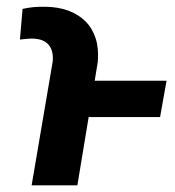

<svg xmlns="http://www.w3.org/2000/svg" viewBox="-20 -558 528 578"><path d="M212.9 0H75.2L138.7 -373Q140.1 -389.2 137 -401.9Q133.8 -414.6 126.2 -423.3Q118.7 -432.1 106.7 -436.8Q94.7 -441.4 78.1 -441.9Q68.8 -441.9 59.3 -440.9Q49.8 -439.9 40 -439L47.9 -531.2Q64.9 -535.2 82.3 -536.6Q99.6 -538.1 117.2 -537.6Q155.3 -537.1 185.8 -525.9Q216.3 -514.6 237.3 -493.7Q258.3 -472.7 268.1 -442.1Q277.8 -411.6 274.4 -371.6ZM481.4 -314.9 461.9 -205.6H202.1L221.2 -314.9Z"/></svg>

Font: Roboto
Style: Bold Italic
Weight: 700
Italic angle: -12°
Designer: Christian Robertson
Foundry: Google
Version: Version 3.0